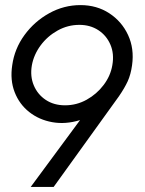

<svg xmlns="http://www.w3.org/2000/svg" viewBox="-20 -733 570 753"><path d="M100.5 0 294 -262Q237 -244.5 185.2 -253.8Q133.5 -263 94.8 -293.5Q56 -324 37.5 -371.5Q19 -419 28 -477.5Q37 -542 76 -595.5Q115 -649 172.8 -681Q230.5 -713 295.5 -713Q359.5 -713 408.5 -681Q457.5 -649 482.2 -595.8Q507 -542.5 498 -477.5Q493 -441 480.8 -414.2Q468.5 -387.5 446.5 -355.5L190.5 0ZM235 -320Q280.5 -320 320 -342Q359.5 -364 386.5 -399.8Q413.5 -435.5 420.5 -477Q428.5 -522 413 -558Q397.5 -594 365.5 -614.8Q333.5 -635.5 291.5 -635.5Q245.5 -635.5 205.8 -613.2Q166 -591 139.2 -554.8Q112.5 -518.5 105 -477Q97.5 -434 112.5 -398.2Q127.5 -362.5 159.5 -341.2Q191.5 -320 235 -320Z"/></svg>

Font: Urbanist
Style: Italic
Weight: 400
Italic angle: -8°
Designer: Corey Hu
Foundry: Corey Hu
Version: Version 1.330; ttfautohint (v1.8.4.7-5d5b)